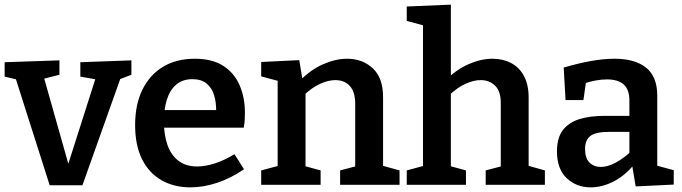

<svg xmlns="http://www.w3.org/2000/svg" viewBox="-24 -796 2936 827"><path d="M322 -528 542 -536V-474L482 -451L499 -470L331 2H190L41 -466L59 -451L-4 -466V-528L232 -536V-474L153 -454L163 -470L275 -74H265L389 -463L396 -453L322 -466Z M796 11Q726 11 672 -19.5Q618 -50 588 -110Q558 -170 558 -257Q558 -346 589.5 -410Q621 -474 678.5 -508.5Q736 -543 815 -543Q890 -543 937.5 -512.5Q985 -482 1008 -429Q1031 -376 1031 -309Q1031 -294 1030 -279Q1029 -264 1026 -246H654V-322H921L907 -313Q908 -353 898.5 -385Q889 -417 866 -436Q843 -455 805 -455Q762 -455 734.5 -431Q707 -407 694.5 -366Q682 -325 682 -273Q682 -216 697 -172.5Q712 -129 744 -104Q776 -79 825 -79Q860 -79 901 -92Q942 -105 986 -132L1027 -67Q970 -28 911 -8.5Q852 11 796 11Z M1101 0V-62L1187 -85L1172 -67V-464L1187 -444L1101 -467V-529L1265 -537L1281 -440L1265 -446Q1314 -496 1368 -519.5Q1422 -543 1471 -543Q1538 -543 1582.5 -501Q1627 -459 1626 -374V-67L1614 -85L1697 -62V0H1441V-62L1521 -83L1506 -64V-348Q1506 -401 1482.5 -426Q1459 -451 1420 -451Q1390 -451 1354 -434.5Q1318 -418 1283 -384L1292 -403V-64L1280 -83L1357 -62V0Z M1728 0V-62L1813 -85L1798 -67V-703L1813 -683L1728 -706V-768L1918 -776V-440L1891 -446Q1940 -496 1994 -519.5Q2048 -543 2097 -543Q2142 -543 2177.5 -524.5Q2213 -506 2233 -468.5Q2253 -431 2253 -375V-67L2241 -85L2323 -62V0H2068V-62L2148 -83L2133 -64V-349Q2134 -401 2109.5 -426Q2085 -451 2046 -451Q2016 -451 1980 -434.5Q1944 -418 1909 -384L1918 -403V-64L1906 -83L1983 -62V0Z M2807 -63 2789 -87 2878 -63V-1L2714 7L2698 -89L2706 -86Q2665 -37 2616.5 -13Q2568 11 2520 11Q2459 11 2417 -28.5Q2375 -68 2375 -144Q2375 -202 2400 -235Q2425 -268 2470.5 -282.5Q2516 -297 2581 -297H2696L2687 -286V-362Q2687 -411 2662 -432.5Q2637 -454 2591 -454Q2568 -454 2542.5 -449.5Q2517 -445 2487 -435L2501 -450L2489 -365H2412L2404 -505Q2469 -524 2523 -533.5Q2577 -543 2623 -543Q2711 -543 2759 -504.5Q2807 -466 2807 -384ZM2496 -155Q2496 -115 2515 -96Q2534 -77 2564 -77Q2593 -77 2627 -95Q2661 -113 2693 -143L2687 -119V-238L2696 -228H2600Q2541 -228 2518.5 -210Q2496 -192 2496 -155Z"/></svg>

Font: Bitter Thin SemiBold
Style: Regular
Weight: 600
Version: Version 2.002